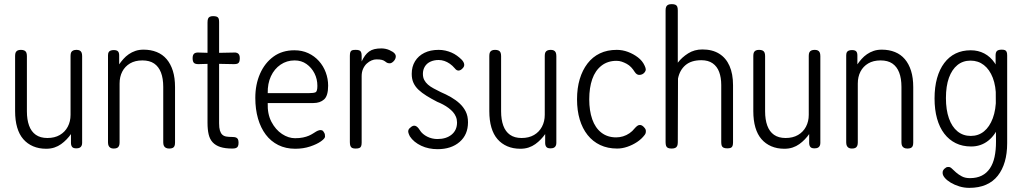

<svg xmlns="http://www.w3.org/2000/svg" viewBox="-20 -707 4953 928"><path d="M203 12Q168 12 140 0Q112 -12 92.5 -34.5Q73 -57 63 -91Q53 -125 53 -170V-437Q53 -448 56 -454Q59 -460 65 -463Q71 -466 81 -466Q91 -466 97.5 -463Q104 -460 107 -453.5Q110 -447 110 -436V-169Q110 -129 120.5 -100Q131 -71 153 -55.5Q175 -40 209 -40Q244 -40 269 -54.5Q294 -69 307.5 -94.5Q321 -120 321 -152V-437Q321 -448 324 -454Q327 -460 333.5 -463Q340 -466 350 -466Q359 -466 365 -463Q371 -460 374 -453.5Q377 -447 377 -436V-16Q377 -8 374 -2Q371 4 365 7Q359 10 349 10Q342 10 337 8.5Q332 7 329 3.5Q326 0 324.5 -5Q323 -10 323 -16V-59Q314 -46 302 -33.5Q290 -21 275.5 -10.5Q261 0 243 6Q225 12 203 12Z M529 11Q520 11 514 7.5Q508 4 505 -2.5Q502 -9 502 -19V-439Q502 -449 505 -454.5Q508 -460 514.5 -462.5Q521 -465 530 -465Q537 -465 542 -463.5Q547 -462 550 -459Q553 -456 554.5 -451Q556 -446 556 -439V-396Q565 -409 576.5 -422Q588 -435 602.5 -445Q617 -455 634.5 -461Q652 -467 674 -467Q709 -467 737.5 -455.5Q766 -444 785.5 -421Q805 -398 815.5 -364.5Q826 -331 826 -286V-18Q826 -8 823.5 -1.5Q821 5 814.5 8Q808 11 798 11Q788 11 781.5 7.5Q775 4 772 -2.5Q769 -9 769 -19V-287Q769 -328 758 -356.5Q747 -385 725 -400Q703 -415 668 -415Q633 -415 608.5 -400.5Q584 -386 571 -361Q558 -336 558 -303V-18Q558 -8 555 -1.5Q552 5 546 8Q540 11 529 11Z M1103 11Q1068 11 1045 3.5Q1022 -4 1008 -19Q994 -34 988.5 -57.5Q983 -81 983 -113V-598Q983 -610 985.5 -616.5Q988 -623 994 -626Q1000 -629 1010 -629Q1021 -629 1027.5 -626.5Q1034 -624 1036.5 -618Q1039 -612 1039 -601V-111Q1039 -89 1043 -76Q1047 -63 1054.5 -56Q1062 -49 1074 -47Q1086 -45 1102 -45Q1114 -45 1120.5 -42.5Q1127 -40 1130 -34Q1133 -28 1133 -17Q1133 -6 1130 0Q1127 6 1120.5 8.5Q1114 11 1103 11ZM941 -453 1008 -451 1109 -453Q1120 -454 1126.5 -451Q1133 -448 1136 -442Q1139 -436 1139 -426Q1139 -415 1136.5 -408.5Q1134 -402 1128 -399.5Q1122 -397 1111 -397L1008 -399L939 -397Q923 -397 917 -403.5Q911 -410 911 -426Q911 -441 918 -447.5Q925 -454 941 -453Z M1407 12Q1361 12 1325 -6Q1289 -24 1264.5 -56.5Q1240 -89 1227 -134Q1214 -179 1214 -234Q1214 -299 1237 -351Q1260 -403 1302 -433.5Q1344 -464 1403 -464Q1440 -464 1470 -450Q1500 -436 1521.5 -412Q1543 -388 1554.5 -357Q1566 -326 1566 -293Q1566 -244 1546.5 -226.5Q1527 -209 1495 -209H1274Q1272 -156 1292 -118Q1312 -80 1343 -59.5Q1374 -39 1406 -39Q1428 -39 1444.5 -42.5Q1461 -46 1472.5 -51Q1484 -56 1492.5 -61.5Q1501 -67 1508.5 -71.5Q1516 -76 1525 -78Q1531 -79 1536.5 -77Q1542 -75 1544 -70Q1549 -63 1550 -58.5Q1551 -54 1551 -47Q1551 -38 1531.5 -24Q1512 -10 1479 1Q1446 12 1407 12ZM1274 -257H1476Q1496 -257 1505 -261Q1514 -265 1514 -292Q1514 -325 1500 -352.5Q1486 -380 1461.5 -397.5Q1437 -415 1404 -415Q1366 -415 1336 -394.5Q1306 -374 1289.5 -338.5Q1273 -303 1274 -257Z M1698 11Q1688 11 1682 8Q1676 5 1673.5 -2Q1671 -9 1671 -20V-437Q1671 -449 1673.5 -455.5Q1676 -462 1682 -464Q1688 -466 1699 -466Q1709 -466 1715.5 -464Q1722 -462 1725 -455.5Q1728 -449 1728 -437V-410Q1736 -427 1744.5 -438.5Q1753 -450 1764 -458Q1775 -466 1789.5 -469.5Q1804 -473 1823 -473Q1833 -473 1843 -471Q1853 -469 1862 -465Q1871 -461 1878 -456.5Q1885 -452 1889 -446.5Q1893 -441 1893 -435Q1893 -422 1883 -411.5Q1873 -401 1864 -401Q1855 -401 1850 -404Q1845 -407 1840 -411Q1835 -415 1826 -417.5Q1817 -420 1799 -420Q1788 -420 1776 -415Q1764 -410 1753 -400Q1742 -390 1735 -374.5Q1728 -359 1728 -339V-18Q1728 -7 1725.5 -0.5Q1723 6 1716.5 8.5Q1710 11 1698 11Z M2095 14Q2074 14 2054 10Q2034 6 2016 -2.5Q1998 -11 1984 -22.5Q1970 -34 1961 -48Q1956 -58 1954 -65Q1952 -72 1954 -78.5Q1956 -85 1962 -89Q1975 -102 1986.5 -99Q1998 -96 2009 -78Q2015 -68 2024.5 -60Q2034 -52 2045 -46.5Q2056 -41 2068.5 -38Q2081 -35 2094 -35Q2137 -35 2163 -56.5Q2189 -78 2189 -115Q2189 -130 2183.5 -143Q2178 -156 2169 -166Q2160 -176 2148 -185Q2136 -194 2122 -201.5Q2108 -209 2093 -215Q2064 -230 2041.5 -244Q2019 -258 2003 -273Q1987 -288 1978.5 -306.5Q1970 -325 1970 -350Q1970 -385 1986 -411Q2002 -437 2031 -451.5Q2060 -466 2100 -466Q2117 -466 2132.5 -462.5Q2148 -459 2162 -453Q2176 -447 2188.5 -438Q2201 -429 2212 -418Q2222 -407 2223.5 -397Q2225 -387 2218 -379Q2208 -367 2197.5 -366Q2187 -365 2178 -377Q2167 -390 2154 -399Q2141 -408 2127.5 -412.5Q2114 -417 2100 -417Q2078 -417 2060.5 -409Q2043 -401 2033.5 -385.5Q2024 -370 2024 -350Q2024 -333 2030.5 -320.5Q2037 -308 2048.5 -298Q2060 -288 2076 -279.5Q2092 -271 2110 -262Q2136 -251 2159.5 -237.5Q2183 -224 2201.5 -207Q2220 -190 2231 -168Q2242 -146 2242 -116Q2242 -56 2201.5 -21Q2161 14 2095 14Z M2495 12Q2460 12 2432 0Q2404 -12 2384.5 -34.5Q2365 -57 2355 -91Q2345 -125 2345 -170V-437Q2345 -448 2348 -454Q2351 -460 2357 -463Q2363 -466 2373 -466Q2383 -466 2389.5 -463Q2396 -460 2399 -453.5Q2402 -447 2402 -436V-169Q2402 -129 2412.5 -100Q2423 -71 2445 -55.5Q2467 -40 2501 -40Q2536 -40 2561 -54.5Q2586 -69 2599.5 -94.5Q2613 -120 2613 -152V-437Q2613 -448 2616 -454Q2619 -460 2625.5 -463Q2632 -466 2642 -466Q2651 -466 2657 -463Q2663 -460 2666 -453.5Q2669 -447 2669 -436V-16Q2669 -8 2666 -2Q2663 4 2657 7Q2651 10 2641 10Q2634 10 2629 8.5Q2624 7 2621 3.5Q2618 0 2616.5 -5Q2615 -10 2615 -16V-59Q2606 -46 2594 -33.5Q2582 -21 2567.5 -10.5Q2553 0 2535 6Q2517 12 2495 12Z M2963 11Q2917 11 2881 -6Q2845 -23 2820 -54.5Q2795 -86 2782 -129.5Q2769 -173 2769 -227Q2769 -281 2782 -324.5Q2795 -368 2819.5 -400Q2844 -432 2879.5 -449Q2915 -466 2961 -466Q2989 -466 3015.5 -456Q3042 -446 3063.5 -429.5Q3085 -413 3095 -391Q3100 -381 3101 -373.5Q3102 -366 3097 -359Q3092 -352 3085 -348.5Q3078 -345 3071 -345Q3058 -344 3048 -359Q3040 -372 3030.5 -382Q3021 -392 3009 -398.5Q2997 -405 2985 -409Q2973 -413 2960 -413Q2917 -413 2887 -389.5Q2857 -366 2842.5 -324.5Q2828 -283 2828 -227Q2828 -172 2842.5 -130.5Q2857 -89 2886.5 -66Q2916 -43 2958 -43Q2975 -43 2991.5 -48Q3008 -53 3022.5 -63Q3037 -73 3047 -86Q3054 -94 3060 -98.5Q3066 -103 3073 -103Q3079 -103 3085 -99Q3091 -95 3097 -87Q3101 -82 3101.5 -76.5Q3102 -71 3101 -65.5Q3100 -60 3096 -55Q3081 -35 3059 -20.5Q3037 -6 3012 2.5Q2987 11 2963 11Z M3226 11Q3215 11 3208.5 8Q3202 5 3199.5 -2Q3197 -9 3197 -20V-657Q3197 -668 3200 -674.5Q3203 -681 3209.5 -684Q3216 -687 3227 -687Q3238 -687 3244.5 -684Q3251 -681 3253.5 -674.5Q3256 -668 3256 -656V-404Q3276 -430 3306 -449Q3336 -468 3375 -468Q3423 -468 3456 -447.5Q3489 -427 3506 -388.5Q3523 -350 3523 -295V-19Q3523 -8 3520.5 -1.5Q3518 5 3512 7.5Q3506 10 3495 10Q3484 10 3477.5 7Q3471 4 3468.5 -2.5Q3466 -9 3466 -20V-296Q3466 -332 3456 -359Q3446 -386 3424.5 -401Q3403 -416 3370 -416Q3321 -416 3293 -392Q3265 -368 3257 -327L3256 -19Q3256 -8 3253 -1.5Q3250 5 3243.5 8Q3237 11 3226 11Z M3771 12Q3736 12 3708 0Q3680 -12 3660.5 -34.5Q3641 -57 3631 -91Q3621 -125 3621 -170V-437Q3621 -448 3624 -454Q3627 -460 3633 -463Q3639 -466 3649 -466Q3659 -466 3665.5 -463Q3672 -460 3675 -453.5Q3678 -447 3678 -436V-169Q3678 -129 3688.5 -100Q3699 -71 3721 -55.5Q3743 -40 3777 -40Q3812 -40 3837 -54.5Q3862 -69 3875.5 -94.5Q3889 -120 3889 -152V-437Q3889 -448 3892 -454Q3895 -460 3901.5 -463Q3908 -466 3918 -466Q3927 -466 3933 -463Q3939 -460 3942 -453.5Q3945 -447 3945 -436V-16Q3945 -8 3942 -2Q3939 4 3933 7Q3927 10 3917 10Q3910 10 3905 8.5Q3900 7 3897 3.5Q3894 0 3892.5 -5Q3891 -10 3891 -16V-59Q3882 -46 3870 -33.5Q3858 -21 3843.5 -10.5Q3829 0 3811 6Q3793 12 3771 12Z M4097 11Q4088 11 4082 7.5Q4076 4 4073 -2.5Q4070 -9 4070 -19V-439Q4070 -449 4073 -454.5Q4076 -460 4082.5 -462.5Q4089 -465 4098 -465Q4105 -465 4110 -463.5Q4115 -462 4118 -459Q4121 -456 4122.5 -451Q4124 -446 4124 -439V-396Q4133 -409 4144.5 -422Q4156 -435 4170.5 -445Q4185 -455 4202.5 -461Q4220 -467 4242 -467Q4277 -467 4305.5 -455.5Q4334 -444 4353.5 -421Q4373 -398 4383.5 -364.5Q4394 -331 4394 -286V-18Q4394 -8 4391.5 -1.5Q4389 5 4382.5 8Q4376 11 4366 11Q4356 11 4349.5 7.5Q4343 4 4340 -2.5Q4337 -9 4337 -19V-287Q4337 -328 4326 -356.5Q4315 -385 4293 -400Q4271 -415 4236 -415Q4201 -415 4176.5 -400.5Q4152 -386 4139 -361Q4126 -336 4126 -303V-18Q4126 -8 4123 -1.5Q4120 5 4114 8Q4108 11 4097 11Z M4665 201Q4640 201 4617 194Q4594 187 4575.5 176Q4557 165 4546.5 152.5Q4536 140 4536 129Q4536 121 4538 117.5Q4540 114 4543 110Q4550 104 4553.5 102Q4557 100 4565 100Q4573 100 4581 108Q4589 116 4601 126.5Q4613 137 4629 145.5Q4645 154 4668 154Q4701 154 4725 142Q4749 130 4764.5 107Q4780 84 4787 51.5Q4794 19 4794 -22L4792 -439Q4792 -455 4799 -461Q4806 -467 4822 -467Q4832 -467 4837.5 -464.5Q4843 -462 4845.5 -456Q4848 -450 4848 -439V-15Q4848 35 4836.5 74.5Q4825 114 4802.5 142.5Q4780 171 4745.5 186Q4711 201 4665 201ZM4674 1Q4632 1 4599.5 -15Q4567 -31 4544 -61Q4521 -91 4509 -134Q4497 -177 4497 -231Q4497 -286 4509 -329Q4521 -372 4544 -402.5Q4567 -433 4599 -448.5Q4631 -464 4672 -464Q4708 -464 4737.5 -448.5Q4767 -433 4787.5 -403Q4808 -373 4819.5 -330Q4831 -287 4831 -232Q4831 -159 4811.5 -107Q4792 -55 4756.5 -27Q4721 1 4674 1ZM4672 -50Q4709 -50 4736 -72Q4763 -94 4778.5 -135.5Q4794 -177 4794 -234Q4794 -291 4778.5 -331Q4763 -371 4735.5 -392.5Q4708 -414 4671 -414Q4634 -414 4607.5 -392.5Q4581 -371 4566.5 -331Q4552 -291 4552 -233Q4552 -176 4566.5 -135Q4581 -94 4608 -72Q4635 -50 4672 -50Z"/></svg>

Font: Fredoka SemiCondensed Light
Style: Regular
Weight: 300
Width: 4
Designer: Ben Nathan
Foundry: Milena B. Brandão, Ben Nathan
Version: Version 2.001